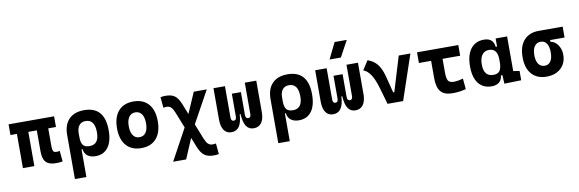

<svg xmlns="http://www.w3.org/2000/svg" viewBox="-64 -1370 6572 2179"><g transform="rotate(-10 3222.5 -280.5)"><path d="M477.5 9.8Q399.4 9.8 364.5 -28.6Q329.6 -66.9 329.6 -151.4V-394.5H231.9V0H100.1V-394.5H25.9V-517.6H550.3V-394.5H461.4V-189Q461.4 -150.4 470 -133.1Q478.5 -115.7 506.8 -115.7Q515.1 -115.7 524.2 -116.7Q533.2 -117.7 545.4 -119.6L557.1 3.9Q536.6 7.3 520 8.5Q503.4 9.8 477.5 9.8Z M937.5 9.8Q880.4 9.8 845 -16.6Q809.6 -43 803.2 -94.7H792V224.6H659.7V-283.2Q659.7 -399.9 721.4 -463.6Q783.2 -527.3 896.5 -527.3Q1133.3 -527.3 1133.3 -253.9Q1133.3 -126.5 1082 -58.3Q1030.8 9.8 937.5 9.8ZM792 -234.9Q792 -171.4 814 -143.1Q835.9 -114.7 890.1 -114.7Q998 -114.7 998 -253.9Q998 -402.8 892.6 -402.8Q844.2 -402.8 818.1 -370.4Q792 -337.9 792 -278.8Z M1464.8 9.8Q1353 9.8 1291.5 -60.5Q1230 -130.9 1230 -258.8Q1230 -387.2 1291.5 -457.3Q1353 -527.3 1464.8 -527.3Q1576.7 -527.3 1638.2 -457.3Q1699.7 -387.2 1699.7 -258.8Q1699.7 -130.9 1638.2 -60.5Q1576.7 9.8 1464.8 9.8ZM1464.8 -115.7Q1512.7 -115.7 1538.6 -153.1Q1564.5 -190.4 1564.5 -258.8Q1564.5 -327.6 1538.6 -364.7Q1512.7 -401.9 1464.8 -401.9Q1417.5 -401.9 1391.4 -364.7Q1365.2 -327.6 1365.2 -258.8Q1365.2 -190.4 1391.4 -153.1Q1417.5 -115.7 1464.8 -115.7Z M2257.3 234.4Q2189.5 234.4 2150.4 204.6Q2111.3 174.8 2082.5 102.1L2039.6 -6.3L1941.4 224.6H1791.5L1987.8 -136.2L1915 -318.8Q1897 -364.3 1877 -383.1Q1856.9 -401.9 1827.6 -401.9Q1810.5 -401.9 1789.1 -397.9L1777.3 -521.5Q1806.2 -527.3 1837.4 -527.3Q1904.3 -527.3 1942.1 -499Q1980 -470.7 2007.8 -400.4L2056.2 -278.8L2160.2 -517.6H2310.1L2107.4 -149.9L2177.2 25.9Q2195.8 71.8 2216.1 90.3Q2236.3 108.9 2267.1 108.9Q2273.9 108.9 2285.2 107.9Q2296.4 106.9 2305.7 105L2317.4 228.5Q2303.7 231.9 2287.8 233.2Q2272 234.4 2257.3 234.4Z M2759.8 9.8Q2704.6 9.8 2674.6 -33.9Q2644.5 -77.6 2638.7 -174.3H2628.9Q2623 -77.6 2591.8 -33.9Q2560.5 9.8 2502.9 9.8Q2446.8 9.8 2417 -33.4Q2387.2 -76.7 2387.2 -156.2V-517.6H2519.5V-156.2Q2519.5 -114.7 2550.8 -114.7Q2565.9 -114.7 2573.7 -125Q2581.5 -135.3 2581.5 -159.7V-419.9H2686V-159.7Q2686 -135.3 2694.1 -125Q2702.1 -114.7 2717.3 -114.7Q2748 -114.7 2748 -156.2V-517.6H2880.4V-156.2Q2880.4 -76.7 2849.4 -33.4Q2818.4 9.8 2759.8 9.8Z M3281.2 9.8Q3224.1 9.8 3188.7 -16.6Q3153.3 -43 3147 -94.7H3135.7V224.6H3003.4V-283.2Q3003.4 -399.9 3065.2 -463.6Q3127 -527.3 3240.2 -527.3Q3477.1 -527.3 3477.1 -253.9Q3477.1 -126.5 3425.8 -58.3Q3374.5 9.8 3281.2 9.8ZM3135.7 -234.9Q3135.7 -171.4 3157.7 -143.1Q3179.7 -114.7 3233.9 -114.7Q3341.8 -114.7 3341.8 -253.9Q3341.8 -402.8 3236.3 -402.8Q3188 -402.8 3161.9 -370.4Q3135.7 -337.9 3135.7 -278.8Z M3931.6 9.8Q3876.5 9.8 3846.4 -33.9Q3816.4 -77.6 3810.5 -174.3H3800.8Q3794.9 -77.6 3763.7 -33.9Q3732.4 9.8 3674.8 9.8Q3618.7 9.8 3588.9 -33.4Q3559.1 -76.7 3559.1 -156.2V-517.6H3691.4V-156.2Q3691.4 -114.7 3722.7 -114.7Q3737.8 -114.7 3745.6 -125Q3753.4 -135.3 3753.4 -159.7V-419.9H3857.9V-159.7Q3857.9 -135.3 3866 -125Q3874 -114.7 3889.2 -114.7Q3919.9 -114.7 3919.9 -156.2V-517.6H4052.2V-156.2Q4052.2 -76.7 4021.2 -33.4Q3990.2 9.8 3931.6 9.8ZM3741.2 -609.4 3832 -794.9H3972.2L3871.6 -609.4Z M4302.2 0 4247.1 -190.4Q4216.8 -295.4 4179.7 -350.6Q4142.6 -405.8 4096.2 -421.4L4164.1 -527.3Q4206.5 -511.7 4239.5 -486.1Q4272.5 -460.4 4297.6 -415.8Q4322.8 -371.1 4341.3 -297.9L4387.7 -116.2H4400.4L4522 -517.6H4656.7L4481.4 0Z M5050.8 9.8Q4956.5 9.8 4915 -39.1Q4873.5 -87.9 4873.5 -195.3V-394.5H4732.9V-517.6H5208.5V-394.5H5005.4V-232.9Q5005.4 -171.4 5021 -143.6Q5036.6 -115.7 5089.8 -115.7Q5109.9 -115.7 5137 -120.4Q5164.1 -125 5193.8 -134.3L5205.6 -10.7Q5168 0 5129.2 4.9Q5090.3 9.8 5050.8 9.8Z M5502 9.8Q5404.8 9.8 5351.1 -58.3Q5297.4 -126.5 5297.4 -253.9Q5297.4 -384.3 5351.3 -455.8Q5405.3 -527.3 5503.9 -527.3Q5612.3 -527.3 5623 -423.8H5638.7V-517.6H5771V-118.2L5842.3 -107.4V0L5647.5 4.9L5642.1 -93.8H5625Q5620.1 -42 5587.2 -16.1Q5554.2 9.8 5502 9.8ZM5638.7 -242.7V-274.9Q5638.7 -402.8 5541.5 -402.8Q5489.7 -402.8 5461.2 -364Q5432.6 -325.2 5432.6 -253.9Q5432.6 -114.7 5542.5 -114.7Q5596.2 -114.7 5617.4 -146.7Q5638.7 -178.7 5638.7 -242.7Z M6135.3 9.8Q6024.9 9.8 5963.9 -59.1Q5902.8 -127.9 5902.8 -253.9Q5902.8 -379.4 5963.9 -448.5Q6024.9 -517.6 6135.3 -517.6H6411.1V-392.1H6244.6V-372.6Q6278.3 -366.7 6305.2 -342.8Q6332 -318.8 6347.4 -282Q6362.8 -245.1 6362.8 -201.2Q6362.8 -137.7 6334.5 -90.3Q6306.2 -43 6255.1 -16.6Q6204.1 9.8 6135.3 9.8ZM6135.3 -115.7Q6179.2 -115.7 6203.4 -151.6Q6227.5 -187.5 6227.5 -253.9Q6227.5 -320.3 6203.4 -356.2Q6179.2 -392.1 6135.3 -392.1Q6088.9 -392.1 6063.5 -356.2Q6038.1 -320.3 6038.1 -253.9Q6038.1 -187.5 6063.5 -151.6Q6088.9 -115.7 6135.3 -115.7Z"/></g></svg>

Font: Cascadia Mono
Style: Bold
Weight: 700
Monospace: yes
Designer: Aaron Bell
Foundry: Saja Typeworks
Version: Version 2404.023; ttfautohint (v1.8.4)